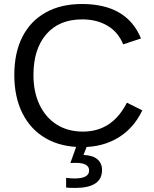

<svg xmlns="http://www.w3.org/2000/svg" viewBox="-20 -718 762 950"><path d="M390.6 -66.9Q535.2 -66.9 607.9 -210L684.1 -171.9Q641.6 -83 564.7 -36.6Q487.8 9.8 386.2 9.8Q281.7 9.8 206.5 -33.7Q131.3 -77.1 91.1 -157.5Q50.8 -237.8 50.8 -347.2Q50.8 -457 90.8 -535.6Q130.9 -614.3 206.1 -656.2Q281.2 -698.2 385.7 -698.2Q607.4 -698.2 677.7 -527.8L589.4 -498.5Q565.4 -558.6 512.5 -590.3Q459.5 -622.1 386.7 -622.1Q272.5 -622.1 209 -548.6Q145.5 -475.1 145.5 -347.2Q145.5 -263.2 175.5 -200Q205.6 -136.7 260.5 -101.8Q315.4 -66.9 390.6 -66.9ZM484.9 123.5Q484.9 211.9 351.1 211.9Q321.3 211.9 307.1 210V162.1Q331.5 165 349.1 165Q420.9 165 420.9 125.5Q420.9 87.9 356 87.9Q345.2 87.9 338.4 88.1Q331.5 88.4 328.1 88.9L359.9 0H412.1L393.1 48.8Q439 50.3 461.9 70.1Q484.9 89.8 484.9 123.5Z"/></svg>

Font: Arimo Nerd Font
Style: Regular
Weight: 400
Designer: Steve Matteson
Foundry: Monotype Imaging Inc.
Version: Version 1.33;Nerd Fonts 3.2.1